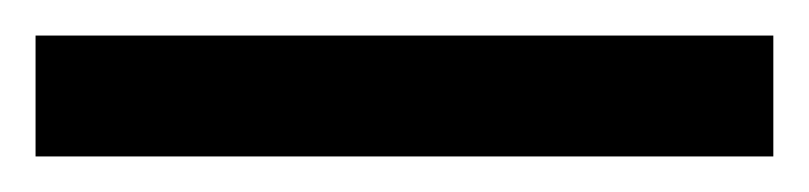

<svg xmlns="http://www.w3.org/2000/svg" viewBox="-22 -23 455 108"><path d="M-2 65V-3H413V65Z"/></svg>

Font: Noto Sans Kannada UI
Style: Regular
Weight: 400
Designer: Jelle Bosma - Monotype Design Team
Foundry: Monotype Imaging Inc.
Version: Version 2.006